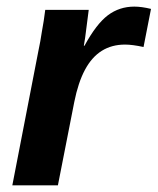

<svg xmlns="http://www.w3.org/2000/svg" viewBox="-20 -558 475 578"><path d="M412.1 -416.5Q378.4 -423.8 356.4 -423.8Q316.4 -423.8 286.4 -405Q256.3 -386.2 235.8 -347.9Q215.3 -309.6 203.6 -251L154.3 0H17.1L95.7 -405.3Q98.6 -419.4 101.3 -433.6Q104 -447.8 106 -462.4Q108.9 -478.5 111.6 -495.1Q114.3 -511.7 116.2 -528.3H247.1L236.3 -444.3L232.4 -420.4H234.4Q270 -485.8 304.7 -512Q339.4 -538.1 384.3 -538.1Q406.2 -538.1 434.6 -531.2Z"/></svg>

Font: Arimo
Style: Italic
Weight: 400
Italic angle: -12°
Designer: Steve Matteson
Foundry: Monotype Imaging Inc.
Version: Version 1.33